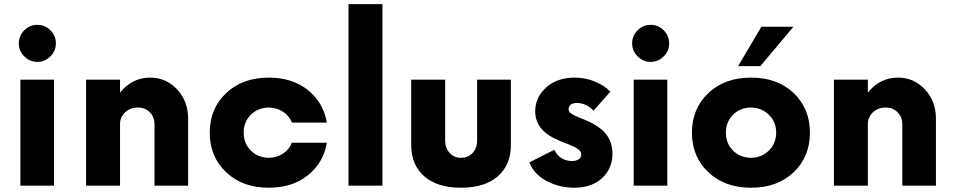

<svg xmlns="http://www.w3.org/2000/svg" viewBox="-20 -876 4500 906"><path d="M68.8 -671.4Q68.8 -707.5 94.7 -733.2Q120.6 -758.8 156.2 -758.8Q191.9 -758.8 217.8 -733.2Q243.7 -707.5 243.7 -671.4Q243.7 -635.7 217.8 -609.9Q191.9 -584 156.2 -584Q120.6 -584 94.7 -609.9Q68.8 -635.7 68.8 -671.4ZM76.2 0V-500H234.9V0Z M689 -509.8Q763.7 -509.8 815.7 -454.1Q867.7 -398.4 867.7 -316.4V0H709V-290Q709 -323.7 686.8 -346.2Q664.6 -368.7 629.9 -368.7Q594.7 -368.7 570.6 -346.2Q546.4 -323.7 546.4 -290V0H386.2V-500H546.4V-439Q603 -509.8 689 -509.8Z M1248.5 9.8Q1124 9.8 1046.9 -63.5Q969.7 -136.7 969.7 -250Q969.7 -363.3 1046.9 -436.5Q1124 -509.8 1248.5 -509.8Q1359.4 -509.8 1432.6 -451.2Q1505.9 -392.6 1522.5 -297.4H1357.4Q1345.2 -329.1 1316.2 -348.4Q1287.1 -367.7 1248.5 -368.7Q1196.8 -367.7 1163.3 -334.2Q1129.9 -300.8 1129.9 -250Q1129.9 -199.2 1163.3 -165.8Q1196.8 -132.3 1248.5 -131.3Q1287.1 -132.3 1316.2 -151.6Q1345.2 -170.9 1357.4 -202.6H1522.5Q1505.9 -107.4 1432.6 -48.8Q1359.4 9.8 1248.5 9.8Z M1624.5 0V-856.4H1784.7V0Z M2155.3 9.8Q2043.5 9.8 1981.9 -44.2Q1920.4 -98.1 1920.4 -191.4V-500H2080.6V-212.4Q2080.6 -177.2 2101.8 -154.3Q2123 -131.3 2155.3 -131.3Q2188.5 -131.3 2210 -154.1Q2231.4 -176.8 2231.4 -212.4V-500H2390.6V-191.4Q2390.6 -98.1 2329.1 -44.2Q2267.6 9.8 2155.3 9.8Z M2689 9.8Q2619.1 9.8 2559.3 -22Q2499.5 -53.7 2478 -109.9L2595.2 -168.9Q2623 -116.2 2679.2 -116.2Q2699.2 -116.2 2710.9 -124.5Q2722.7 -132.8 2722.7 -147.5Q2722.7 -160.6 2709.5 -171.1Q2696.3 -181.6 2663.1 -194.8Q2600.6 -218.3 2573.2 -235.8Q2505.4 -279.3 2505.4 -350.1Q2505.4 -416 2556.9 -462.9Q2608.4 -509.8 2691.4 -509.8Q2741.7 -509.8 2786.4 -491.5Q2831.1 -473.1 2860.4 -443.8L2780.3 -353.5Q2768.1 -368.7 2746.8 -379.4Q2725.6 -390.1 2702.6 -390.1Q2683.1 -390.1 2673.1 -382.1Q2663.1 -374 2663.1 -361.3Q2663.1 -354.5 2666 -349.4Q2668.9 -344.2 2677 -339.1Q2685.1 -334 2692.9 -330.3Q2700.7 -326.7 2716.8 -319.8Q2742.2 -310.1 2760.5 -301.5Q2778.8 -293 2801 -278.1Q2823.2 -263.2 2837.2 -246.6Q2851.1 -230 2860.6 -205.6Q2870.1 -181.2 2870.1 -152.3Q2870.1 -80.6 2821 -35.4Q2772 9.8 2689 9.8Z M2962.9 -671.4Q2962.9 -707.5 2988.8 -733.2Q3014.6 -758.8 3050.3 -758.8Q3085.9 -758.8 3111.8 -733.2Q3137.7 -707.5 3137.7 -671.4Q3137.7 -635.7 3111.8 -609.9Q3085.9 -584 3050.3 -584Q3014.6 -584 2988.8 -609.9Q2962.9 -635.7 2962.9 -671.4ZM2970.2 0V-500H3128.9V0Z M3462.9 -564 3572.8 -750H3724.1L3567.9 -564ZM3725.1 -63.2Q3648.4 9.8 3523.9 9.8Q3399.4 9.8 3322.3 -63.5Q3245.1 -136.7 3245.1 -250Q3245.1 -363.3 3322.3 -436.5Q3399.4 -509.8 3523.9 -509.8Q3648.4 -509.8 3725.1 -436.8Q3801.8 -363.8 3801.8 -250Q3801.8 -136.2 3725.1 -63.2ZM3523.9 -131.3Q3574.7 -132.3 3608.6 -166Q3642.6 -199.7 3642.6 -250Q3642.6 -300.3 3608.6 -334Q3574.7 -367.7 3523.9 -368.7Q3472.2 -367.7 3438.7 -334.2Q3405.3 -300.8 3405.3 -250Q3405.3 -199.2 3438.7 -165.8Q3472.2 -132.3 3523.9 -131.3Z M4217.8 -509.8Q4292.5 -509.8 4344.5 -454.1Q4396.5 -398.4 4396.5 -316.4V0H4237.8V-290Q4237.8 -323.7 4215.6 -346.2Q4193.4 -368.7 4158.7 -368.7Q4123.5 -368.7 4099.4 -346.2Q4075.2 -323.7 4075.2 -290V0H3915V-500H4075.2V-439Q4131.8 -509.8 4217.8 -509.8Z"/></svg>

Font: Now
Style: Bold
Weight: 700
Designer: Alfredo Marco Pradil
Foundry: Alfredo Marco Pradil
Version: Version 1.002;PS 001.002;hotconv 1.0.88;makeotf.lib2.5.64775